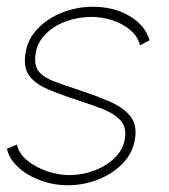

<svg xmlns="http://www.w3.org/2000/svg" viewBox="-52 -537 498 567"><path d="M148.5 10Q105.5 10 66.8 -4.5Q28 -19 1.5 -43.5Q-25 -68 -31.5 -98L-2 -110Q4 -83 29 -62.8Q54 -42.5 87.5 -31.2Q121 -20 152.5 -20Q191.5 -20 227.5 -33.8Q263.5 -47.5 288 -72Q312.5 -96.5 317 -129Q322 -163 302.8 -182.8Q283.5 -202.5 251.2 -215Q219 -227.5 183.5 -239Q128.5 -257 90.5 -273Q52.5 -289 34.8 -312.8Q17 -336.5 23 -378Q29 -420.5 58.8 -451.8Q88.5 -483 132 -500Q175.5 -517 222.5 -517Q285 -517 331.2 -489.2Q377.5 -461.5 389.5 -418L361.5 -403Q355 -429.5 332.8 -448.2Q310.5 -467 280 -477Q249.5 -487 218 -487Q178.5 -487 142.5 -473.8Q106.5 -460.5 82.2 -436Q58 -411.5 53 -378Q48 -343.5 63.2 -325.2Q78.5 -307 110.5 -295.5Q142.5 -284 187.5 -269Q232.5 -254 271 -237.5Q309.5 -221 331.2 -195.8Q353 -170.5 347 -129Q341 -86.5 311.2 -55.2Q281.5 -24 238.2 -7Q195 10 148.5 10Z"/></svg>

Font: Urbanist Thin
Style: Italic
Weight: 100
Italic angle: -8°
Designer: Corey Hu
Foundry: Corey Hu
Version: Version 1.321; ttfautohint (v1.8.4.7-5d5b)